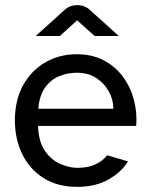

<svg xmlns="http://www.w3.org/2000/svg" viewBox="-20 -715 579 747"><path d="M281 12Q203 12 149 -22.5Q95 -57 66.5 -115.5Q38 -174 38 -247Q38 -326 70 -383.5Q102 -441 156.5 -472.5Q211 -504 279 -504Q338 -504 383 -480.5Q428 -457 457.5 -417.5Q487 -378 500.5 -328Q514 -278 510 -225H128Q130 -163 155.5 -127Q181 -91 216 -76.5Q251 -62 281 -62Q323 -62 351.5 -75.5Q380 -89 397 -111L478 -87Q451 -44 401 -16Q351 12 281 12ZM129 -292H421Q421 -327 403.5 -359Q386 -391 354.5 -411.5Q323 -432 279 -432Q242 -432 209 -418Q176 -404 154.5 -373Q133 -342 129 -292ZM119 -575 231 -676Q251 -695 281 -695Q310 -695 330 -676L442 -575H348L280 -636L213 -575Z"/></svg>

Font: Atkinson Hyperlegible
Style: Regular
Weight: 400
Designer: Elliott Scott, Megan Eiswerth, Linus Boman, Theodore Petrosky
Foundry: Braille Institute
Version: Version 1.006; ttfautohint (v1.8.3)